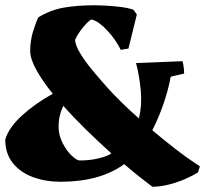

<svg xmlns="http://www.w3.org/2000/svg" viewBox="-57 -680 781 731"><path d="M173 12Q117 12 69 -5.5Q21 -23 -8 -59Q-37 -95 -37 -149Q-23 -195 27 -240.5Q77 -286 144 -323Q105 -371 81.5 -413.5Q58 -456 58 -486Q58 -527 70 -564Q82 -601 89 -614Q135 -642 186 -651Q237 -660 305 -660Q320 -660 347 -658.5Q374 -657 402.5 -653.5Q431 -650 451 -643L464 -625Q456 -593 448 -560Q440 -527 432 -495Q425 -494 418 -493Q411 -492 403 -490Q394 -508 381.5 -526.5Q369 -545 354 -561Q339 -578 323 -590Q307 -602 291 -606Q278 -599 258.5 -575Q239 -551 229 -529Q229 -508 249 -476Q265 -449 292.5 -415.5Q320 -382 354 -344Q407 -286 472 -229Q484 -279 479 -334.5Q474 -390 461 -440L638 -447Q644 -423 644 -400L593 -388Q574 -286 523 -184Q567 -147 610 -113.5Q653 -80 693 -54L704 -47L697 -24Q677 -11 647 2Q617 15 584.5 23Q552 31 523 31Q503 16 474.5 -6.5Q446 -29 416 -55Q324 12 173 12ZM246 -69Q286 -69 320 -77.5Q354 -86 367 -96Q318 -140 271 -186Q224 -232 184 -277Q166 -240 166 -199Q166 -165 181.5 -135Q197 -105 216.5 -87Q236 -69 246 -69Z"/></svg>

Font: Labrada Black
Style: Regular
Weight: 900
Designer: Mercedes Jáuregui
Foundry: Omnibus-Type Team
Version: Version 1.000; ttfautohint (v1.8.4.7-5d5b)